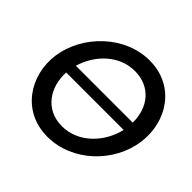

<svg xmlns="http://www.w3.org/2000/svg" viewBox="-173 -902 1094 1094"><g transform="rotate(45 373.5 -355.0)"><path d="M447 -715C247 -715 75 -544 48 -355C23 -173 137 5 342 5C542 5 714 -161 740 -354C765 -537 653 -715 447 -715ZM430 -613C558 -613 631 -517 629 -396H171C203 -509 300 -613 430 -613ZM358 -96C224 -96 152 -206 159 -330H622C595 -211 495 -96 358 -96Z"/></g></svg>

Font: FIGSv2-sans-serif SmBold Italic
Style: Regular
Weight: 600
Italic angle: -12°
Designer: Matt McInerney, Pablo Impallari, Rodrigo Fuenzalida
Foundry: Matt McInerney, Pablo Impallari, Rodrigo Fuenzalida
Version: Version 4.020;hotconv 1.0.109;makeotfexe 2.5.65596